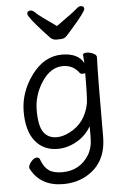

<svg xmlns="http://www.w3.org/2000/svg" viewBox="-60 -767 620 983"><g transform="rotate(-5 250.0 -275.0)"><path d="M136 -725Q146 -725 162 -709Q178 -693 263 -634Q351 -696 366.5 -710.5Q382 -725 391 -725Q410 -725 410 -710Q410 -695 338 -613Q320 -592 309 -580.5Q298 -569 287.5 -567Q277 -565 256 -565Q235 -565 223.5 -577.5Q212 -590 194 -609Q117 -693 117 -709Q117 -725 136 -725ZM225 175Q110 175 61 84Q58 79 58 76Q58 62 72.5 45Q87 28 101 28Q114 28 117 39Q132 80 156.5 97Q181 114 225 114Q316 114 363 38Q385 1 385 -51V-108Q357 -60 309.5 -33.5Q262 -7 213 -7Q140 -7 97.5 -59.5Q55 -112 55 -211Q55 -312 119.5 -399Q184 -486 275 -486Q358 -486 386 -433Q386 -445 384.5 -455.5Q383 -466 383 -475Q383 -485 403 -485Q419 -485 436 -477Q453 -469 453 -458Q449 -364 449 -50Q449 91 338 149Q288 175 225 175ZM213 -67Q244 -67 279 -85Q361 -126 381 -225Q386 -257 386 -382Q384 -379 372 -379Q363 -379 357 -386Q327 -427 275 -427Q212 -427 167 -359Q122 -291 122 -212Q122 -132 145.5 -99.5Q169 -67 213 -67Z"/></g></svg>

Font: Moon Stars Kai HW
Style: Regular
Weight: 400
Designer: GuiWonder
Version: Version 1.101